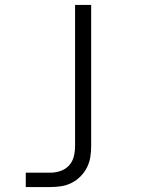

<svg xmlns="http://www.w3.org/2000/svg" viewBox="-20 -540 640 775"><path d="M84 215V157H184Q204 157 224.5 150Q245 143 259 127.5Q273 112 278 91.5Q283 71 283 50V-520H348V50Q348 73 344.5 94.5Q341 116 331 136Q321 156 305 172Q289 188 269.5 198Q250 208 228 211.5Q206 215 184 215Z"/></svg>

Font: Iosevka Light Extended
Style: Regular
Weight: 300
Width: 7
Monospace: yes
Designer: Belleve Invis
Foundry: Belleve Invis
Version: Version 32.5.0; ttfautohint (v1.8.4)